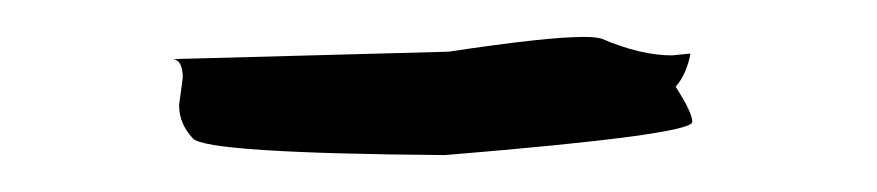

<svg xmlns="http://www.w3.org/2000/svg" viewBox="-20 -737 475 104"><path d="M221 -653Q355 -664 355 -671Q355 -676 346 -690Q352 -697 354 -708L344 -707Q327 -707 306 -716Q303 -717 296 -717Q276 -717 223 -709L74 -705Q79 -704 79 -695L77 -680Q77 -670 84.5 -662Q92 -654 221 -653Z"/></svg>

Font: Xiaobo Songti 小帛宋体
Style: Regular
Weight: 400
Version: Version 1.501;March 17, 2024;FontCreator 14.0.0.2814 64-bit